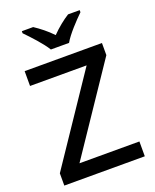

<svg xmlns="http://www.w3.org/2000/svg" viewBox="-169 -1036 912 1132"><g transform="rotate(-20 287.0 -470.5)"><path d="M234 -781H348C373 -826 435 -891 473 -928V-941H400C365 -919 325 -887 290 -851C256 -887 216 -918 181 -941H110V-928C147 -890 207 -826 234 -781ZM539 0V-93H163L530 -638V-714H45V-621H400L34 -77V0Z"/></g></svg>

Font: Noto Sans Medefaidrin Medium
Style: Regular
Weight: 500
Designer: Dalton Maag Ltd
Foundry: Dalton Maag Ltd
Version: Version 1.002